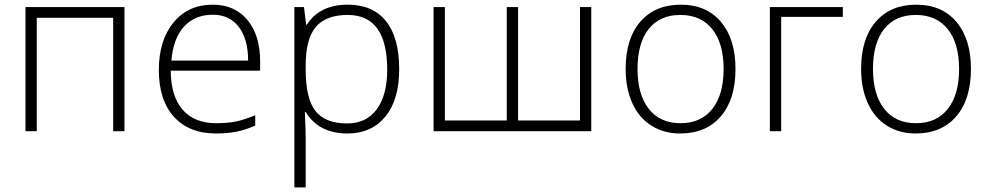

<svg xmlns="http://www.w3.org/2000/svg" viewBox="-20 -561 4230 821"><path d="M137.2 0H88.9V-530.8H512.2V0H463.9V-484.9H137.2Z M904.3 9.8Q788.6 9.8 723.9 -61.5Q659.2 -132.8 659.2 -261.2Q659.2 -388.2 721.7 -464.6Q784.2 -541 890.1 -541Q983.9 -541 1038.1 -475.6Q1092.3 -410.2 1092.3 -297.9V-258.8H710Q710.9 -149.4 761 -91.8Q811 -34.2 904.3 -34.2Q949.7 -34.2 984.1 -40.5Q1018.6 -46.9 1071.3 -67.9V-23.9Q1026.4 -4.4 988.3 2.7Q950.2 9.8 904.3 9.8ZM890.1 -498Q813.5 -498 767.1 -447.5Q720.7 -397 712.9 -301.8H1041Q1041 -394 1001 -446Q960.9 -498 890.1 -498Z M1465.8 9.8Q1343.3 9.8 1287.1 -82H1283.7L1285.2 -41Q1287.1 -4.9 1287.1 38.1V240.2H1238.8V-530.8H1279.8L1289.1 -455.1H1292Q1346.7 -541 1466.8 -541Q1574.2 -541 1630.6 -470.5Q1687 -399.9 1687 -265.1Q1687 -134.3 1627.7 -62.3Q1568.4 9.8 1465.8 9.8ZM1464.8 -33.2Q1546.4 -33.2 1591.1 -93.8Q1635.7 -154.3 1635.7 -263.2Q1635.7 -497.1 1466.8 -497.1Q1374 -497.1 1330.6 -446Q1287.1 -395 1287.1 -279.8V-264.2Q1287.1 -139.6 1328.9 -86.4Q1370.6 -33.2 1464.8 -33.2Z M2195.3 -45.9H2460V-530.8H2508.3V0H1834V-530.8H1882.3V-45.9H2147V-530.8H2195.3Z M3125 -266.1Q3125 -136.2 3062 -63.2Q2999 9.8 2888.2 9.8Q2818.4 9.8 2765.1 -23.9Q2711.9 -57.6 2683.6 -120.6Q2655.3 -183.6 2655.3 -266.1Q2655.3 -396 2718.3 -468.5Q2781.2 -541 2891.1 -541Q3000.5 -541 3062.7 -467.5Q3125 -394 3125 -266.1ZM2706.1 -266.1Q2706.1 -156.7 2754.2 -95.5Q2802.2 -34.2 2890.1 -34.2Q2978 -34.2 3026.1 -95.5Q3074.2 -156.7 3074.2 -266.1Q3074.2 -376 3025.6 -436.5Q2977.1 -497.1 2889.2 -497.1Q2801.3 -497.1 2753.7 -436.8Q2706.1 -376.5 2706.1 -266.1Z M3584 -488.8H3320.3V0H3272V-530.8H3584Z M4131.8 -266.1Q4131.8 -136.2 4068.8 -63.2Q4005.9 9.8 3895 9.8Q3825.2 9.8 3772 -23.9Q3718.8 -57.6 3690.4 -120.6Q3662.1 -183.6 3662.1 -266.1Q3662.1 -396 3725.1 -468.5Q3788.1 -541 3897.9 -541Q4007.3 -541 4069.6 -467.5Q4131.8 -394 4131.8 -266.1ZM3712.9 -266.1Q3712.9 -156.7 3761 -95.5Q3809.1 -34.2 3897 -34.2Q3984.9 -34.2 4033 -95.5Q4081.1 -156.7 4081.1 -266.1Q4081.1 -376 4032.5 -436.5Q3983.9 -497.1 3896 -497.1Q3808.1 -497.1 3760.5 -436.8Q3712.9 -376.5 3712.9 -266.1Z"/></svg>

Font: Zoram GWebM Light
Style: Regular
Weight: 300
Foundry: Ascender Corporation
Version: Version 1.000